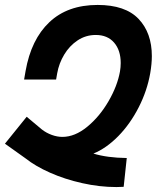

<svg xmlns="http://www.w3.org/2000/svg" viewBox="-28 -747 648 777"><path d="M586.5 -520Q586.5 -489 580 -451Q567.5 -379.5 533.2 -312.5Q499 -245.5 450.8 -196.2Q402.5 -147 350 -125.5Q405.5 -108.5 485 -107.5L472.5 9Q453.5 10 443.5 10Q375 10 304.8 -5.8Q234.5 -21.5 174.8 -48Q115 -74.5 75.5 -106L-8 -165.5L80 -274.5L141.5 -223Q159.5 -209 181.5 -201Q203.5 -193 224.5 -193Q275 -193 325 -234Q375 -275 411 -337Q447 -399 457.5 -457.5Q460.5 -475.5 460.5 -492Q460.5 -543.5 433.8 -574.5Q407 -605.5 359.5 -605.5Q319 -605.5 286 -583.5Q253 -561.5 231.8 -526Q210.5 -490.5 203.5 -450.5L199 -425H69.5L75.5 -459.5Q98 -587.5 171.8 -657.2Q245.5 -727 367 -727Q479 -727 532.8 -670.5Q586.5 -614 586.5 -520Z"/></svg>

Font: JuliaMono BoldItalic
Style: Regular
Weight: 700
Italic angle: -9°
Monospace: yes
Designer: cormullion
Foundry: corm
Version: Version 0.049; ttfautohint (v1.8.4)